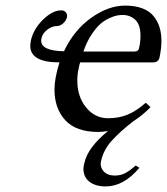

<svg xmlns="http://www.w3.org/2000/svg" viewBox="-20 -462 600 690"><path d="M279.8 -276.9H462.9Q478.5 -276.9 480 -291Q484.9 -311 484.9 -333Q484.9 -373.5 466.1 -390.9Q447.3 -408.2 420.9 -408.2Q411.6 -408.2 401.4 -406.5Q391.1 -404.8 373.5 -397Q356 -389.2 340.8 -376Q325.7 -362.8 308.6 -337.2Q291.5 -311.5 279.8 -276.9ZM467.8 132.8 481 141.1Q424.3 208 359.9 208Q323.7 208 301.8 191.4Q279.8 174.8 279.8 144Q279.8 135.7 283.2 124Q294.9 68.4 368.2 8.8Q348.6 12.2 333 12.2Q253.4 12.2 214.6 -30Q175.8 -72.3 175.8 -140.1Q175.8 -180.7 193.8 -237.8Q88.9 -237.8 88.9 -296.9Q88.9 -304.2 90.8 -315.9Q100.6 -358.4 134.8 -391.6Q168.9 -424.8 200.2 -424.8Q209 -424.8 215.1 -419.2Q221.2 -413.6 221.2 -404.8Q221.2 -400.9 220.2 -398.9Q217.8 -387.7 206.8 -377.9Q195.8 -368.2 183.1 -368.2Q167 -368.2 150.1 -355.5Q133.3 -342.8 128.9 -324.2Q128.9 -322.8 128.4 -319.8Q127.9 -316.9 127.9 -315.9Q127.9 -279.3 210 -277.8Q245.6 -353.5 307.4 -397.7Q369.1 -441.9 430.2 -441.9Q466.3 -441.9 492.4 -431.6Q518.6 -421.4 533 -402.8Q547.4 -384.3 553.7 -362.8Q560.1 -341.3 560.1 -314.9Q560.1 -288.1 553.2 -254.9Q548.8 -237.8 530.8 -237.8H268.1Q264.2 -226.6 263.2 -217.8Q257.8 -196.8 257.8 -172.9Q257.8 -114.3 289.6 -75.7Q321.3 -37.1 368.2 -37.1Q408.2 -37.1 439.5 -50.3Q470.7 -63.5 503.9 -92.8L521 -77.1Q494.1 -48.8 460 -26.9Q411.6 10.3 381.6 43.7Q351.6 77.1 342.8 118.2Q342.8 119.6 342.3 122.3Q341.8 125 341.8 126Q341.8 144 355.2 156.5Q368.7 168.9 392.1 168.9Q413.1 168.9 429.2 160.6Q445.3 152.3 467.8 132.8Z"/></svg>

Font: Common Serif Medium
Style: Italic
Weight: 500
Italic angle: -12°
Designer: Philipp H. Poll, Khaled Hosny
Foundry: Stefan Peev, Context Ltd.
Version: Version 1.026